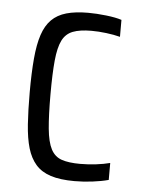

<svg xmlns="http://www.w3.org/2000/svg" viewBox="-44 -554 439 598"><g transform="rotate(5 175.5 -255.0)"><path d="M211 8Q166 8 136.5 -1.5Q107 -11 89.5 -31Q72 -51 63 -81.5Q54 -112 51 -155.5Q48 -199 48 -255Q48 -316 52 -361Q56 -406 66 -436Q76 -466 94 -484Q112 -502 140 -510Q168 -518 208 -518Q234 -518 264.5 -514.5Q295 -511 313 -505V-452Q294 -457 269.5 -460Q245 -463 223 -463Q187 -463 165 -454.5Q143 -446 132 -424Q121 -402 117 -361Q113 -320 113 -255Q113 -189 117 -147.5Q121 -106 132.5 -84Q144 -62 166 -54.5Q188 -47 224 -47Q249 -47 273.5 -50Q298 -53 317 -58V-5Q295 1 266.5 4.5Q238 8 211 8Z"/></g></svg>

Font: Saira Condensed
Style: Regular
Weight: 400
Width: 3
Designer: Hector Gatti with collaboration of the Omnibus-Type team
Foundry: Omnibus-Type
Version: Version 1.101